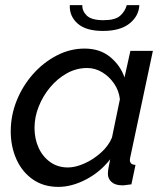

<svg xmlns="http://www.w3.org/2000/svg" viewBox="-20 -721 646 751"><path d="M208 10Q150 10 108 -19.5Q66 -49 44 -98.5Q22 -148 22 -207Q22 -270 45.5 -328Q69 -386 109.5 -431.5Q150 -477 202 -504Q254 -531 311 -531Q371 -531 411 -498Q451 -465 467 -418L490 -522H578L490 -108Q489 -104 488.5 -101Q488 -98 488 -95Q488 -77 510 -76L494 0Q483 1 474.5 2.5Q466 4 459 4Q431 4 416.5 -9Q402 -22 402 -41Q402 -58 411 -98Q372 -48 316.5 -19Q261 10 208 10ZM246 -66Q275 -66 310 -81.5Q345 -97 375 -124Q405 -151 418 -183L449 -333Q445 -367 426 -394.5Q407 -422 379.5 -438.5Q352 -455 321 -455Q279 -455 242 -434.5Q205 -414 176.5 -380Q148 -346 131.5 -304.5Q115 -263 115 -221Q115 -178 131 -143Q147 -108 176.5 -87Q206 -66 246 -66ZM383 -600Q316 -600 283.5 -629Q251 -658 253 -701H302Q301 -678 319.5 -660Q338 -642 385 -642Q430 -642 449.5 -659Q469 -676 476 -701H525Q523 -658 486.5 -629Q450 -600 383 -600Z"/></svg>

Font: Raleway Medium
Style: Italic
Weight: 500
Italic angle: -12°
Designer: Matt McInerney, Pablo Impallari, Rodrigo Fuenzalida
Foundry: Matt McInerney, Pablo Impallari, Rodrigo Fuenzalida
Version: Version 4.026